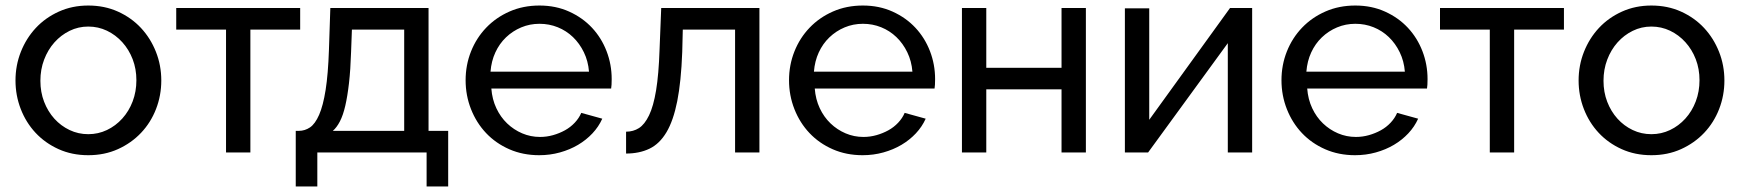

<svg xmlns="http://www.w3.org/2000/svg" viewBox="-20 -551 6289 694"><path d="M299 10Q240 10 191.5 -12Q143 -34 108.5 -71Q74 -108 55 -157Q36 -206 36 -260Q36 -315 55.5 -364Q75 -413 109.5 -450Q144 -487 192.5 -509Q241 -531 299 -531Q358 -531 406.5 -509Q455 -487 489.5 -450Q524 -413 543.5 -364Q563 -315 563 -260Q563 -206 544 -157Q525 -108 490 -71Q455 -34 406.5 -12Q358 10 299 10ZM126 -259Q126 -218 139.5 -183Q153 -148 176.5 -122Q200 -96 231.5 -81Q263 -66 299 -66Q335 -66 366.5 -81Q398 -96 422 -122.5Q446 -149 459.5 -184.5Q473 -220 473 -261Q473 -302 459.5 -337Q446 -372 422 -398.5Q398 -425 366.5 -440Q335 -455 299 -455Q263 -455 231.5 -439.5Q200 -424 176.5 -397.5Q153 -371 139.5 -335.5Q126 -300 126 -259Z M797 0V-444H617V-522H1065V-444H885V0Z M1049 123V-78H1060Q1082 -78 1100.5 -90.5Q1119 -103 1133.5 -136Q1148 -169 1157 -226Q1166 -283 1169 -371L1174 -522H1529V-78H1600V123H1522V0H1127V123ZM1441 -78V-444H1252L1249 -363Q1247 -299 1241.5 -251Q1236 -203 1228 -168.5Q1220 -134 1208.5 -112Q1197 -90 1183 -78Z M1929 10Q1870 10 1821 -11.5Q1772 -33 1737 -70Q1702 -107 1682.5 -156.5Q1663 -206 1663 -261Q1663 -316 1682.5 -365Q1702 -414 1737.5 -451Q1773 -488 1822 -509.5Q1871 -531 1930 -531Q1989 -531 2037.5 -509Q2086 -487 2120 -450.5Q2154 -414 2172.5 -366Q2191 -318 2191 -265Q2191 -254 2190.5 -245Q2190 -236 2189 -231H1756Q1759 -192 1774 -160Q1789 -128 1813 -105Q1837 -82 1867.5 -69Q1898 -56 1932 -56Q1956 -56 1979 -62.5Q2002 -69 2022 -80Q2042 -91 2057.5 -107.5Q2073 -124 2081 -143L2157 -122Q2144 -93 2121.5 -69Q2099 -45 2069.5 -27.5Q2040 -10 2004 0Q1968 10 1929 10ZM2109 -292Q2106 -330 2090.5 -362Q2075 -394 2051 -417Q2027 -440 1996 -452.5Q1965 -465 1930 -465Q1895 -465 1864 -452Q1833 -439 1809 -416Q1785 -393 1770.5 -361.5Q1756 -330 1753 -292Z M2243 -75Q2269 -75 2289.5 -88Q2310 -101 2326 -134Q2342 -167 2351.5 -224.5Q2361 -282 2364 -371L2370 -522H2725V0H2637V-444H2448L2446 -363Q2442 -256 2428 -185.5Q2414 -115 2389 -73Q2364 -31 2327.5 -13.5Q2291 4 2243 4Z M3098 10Q3039 10 2990 -11.5Q2941 -33 2906 -70Q2871 -107 2851.5 -156.5Q2832 -206 2832 -261Q2832 -316 2851.5 -365Q2871 -414 2906.5 -451Q2942 -488 2991 -509.5Q3040 -531 3099 -531Q3158 -531 3206.5 -509Q3255 -487 3289 -450.5Q3323 -414 3341.5 -366Q3360 -318 3360 -265Q3360 -254 3359.5 -245Q3359 -236 3358 -231H2925Q2928 -192 2943 -160Q2958 -128 2982 -105Q3006 -82 3036.5 -69Q3067 -56 3101 -56Q3125 -56 3148 -62.5Q3171 -69 3191 -80Q3211 -91 3226.5 -107.5Q3242 -124 3250 -143L3326 -122Q3313 -93 3290.5 -69Q3268 -45 3238.5 -27.5Q3209 -10 3173 0Q3137 10 3098 10ZM3278 -292Q3275 -330 3259.5 -362Q3244 -394 3220 -417Q3196 -440 3165 -452.5Q3134 -465 3099 -465Q3064 -465 3033 -452Q3002 -439 2978 -416Q2954 -393 2939.5 -361.5Q2925 -330 2922 -292Z M3457 0V-522H3545V-306H3817V-522H3905V0H3817V-228H3545V0Z M4046 0V-521H4134V-118L4426 -522H4506V0H4418V-395L4130 0Z M4878 10Q4819 10 4770 -11.5Q4721 -33 4686 -70Q4651 -107 4631.5 -156.5Q4612 -206 4612 -261Q4612 -316 4631.5 -365Q4651 -414 4686.5 -451Q4722 -488 4771 -509.5Q4820 -531 4879 -531Q4938 -531 4986.5 -509Q5035 -487 5069 -450.5Q5103 -414 5121.5 -366Q5140 -318 5140 -265Q5140 -254 5139.5 -245Q5139 -236 5138 -231H4705Q4708 -192 4723 -160Q4738 -128 4762 -105Q4786 -82 4816.5 -69Q4847 -56 4881 -56Q4905 -56 4928 -62.5Q4951 -69 4971 -80Q4991 -91 5006.5 -107.5Q5022 -124 5030 -143L5106 -122Q5093 -93 5070.5 -69Q5048 -45 5018.5 -27.5Q4989 -10 4953 0Q4917 10 4878 10ZM5058 -292Q5055 -330 5039.5 -362Q5024 -394 5000 -417Q4976 -440 4945 -452.5Q4914 -465 4879 -465Q4844 -465 4813 -452Q4782 -439 4758 -416Q4734 -393 4719.5 -361.5Q4705 -330 4702 -292Z M5365 0V-444H5185V-522H5633V-444H5453V0Z M5949 10Q5890 10 5841.5 -12Q5793 -34 5758.5 -71Q5724 -108 5705 -157Q5686 -206 5686 -260Q5686 -315 5705.5 -364Q5725 -413 5759.5 -450Q5794 -487 5842.5 -509Q5891 -531 5949 -531Q6008 -531 6056.5 -509Q6105 -487 6139.5 -450Q6174 -413 6193.5 -364Q6213 -315 6213 -260Q6213 -206 6194 -157Q6175 -108 6140 -71Q6105 -34 6056.5 -12Q6008 10 5949 10ZM5776 -259Q5776 -218 5789.5 -183Q5803 -148 5826.5 -122Q5850 -96 5881.5 -81Q5913 -66 5949 -66Q5985 -66 6016.5 -81Q6048 -96 6072 -122.5Q6096 -149 6109.5 -184.5Q6123 -220 6123 -261Q6123 -302 6109.5 -337Q6096 -372 6072 -398.5Q6048 -425 6016.5 -440Q5985 -455 5949 -455Q5913 -455 5881.5 -439.5Q5850 -424 5826.5 -397.5Q5803 -371 5789.5 -335.5Q5776 -300 5776 -259Z"/></svg>

Font: Rising Sun
Style: Regular
Weight: 400
Designer: Matt McInerney, Pablo Impallari, Rodrigo Fuenzalida (Raleway font), Stephen Hutchings (Greek), Cristiano Sobral (main ch
Foundry: The Rising Sun Project Authors
Version: Version 4.327; ttfautohint (v1.8.4.7-5d5b-dirty)